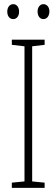

<svg xmlns="http://www.w3.org/2000/svg" viewBox="-20 -905 272 925"><path d="M15 -849C15 -828 26 -813 44 -813C60 -813 72 -827 72 -849C72 -871 60 -885 44 -885C26 -885 15 -869 15 -849ZM161 -850C161 -828 172 -813 189 -813C206 -813 218 -828 218 -850C218 -872 205 -885 189 -885C173 -885 161 -870 161 -850ZM195 0V-25L135 -31V-682L195 -689V-714H37V-689L98 -682V-31L37 -25V0Z"/></svg>

Font: Noto Sans Gurmukhi UI ExtraCondensed ExtraLight
Style: Regular
Weight: 200
Width: 2
Designer: Jelle Bosma - Monotype Design Team
Foundry: Monotype Imaging Inc.
Version: Version 2.004